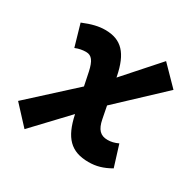

<svg xmlns="http://www.w3.org/2000/svg" viewBox="-130 -678 846 839"><g transform="rotate(30 293.0 -258.5)"><path d="M91.8 24.9 250 -142.6 250.5 -141.1C272.9 -36.1 315.9 9.8 405.3 9.8C443.8 9.8 476.6 0.5 515.1 -21.5L481.9 -128.4C462.9 -119.6 447.3 -115.7 429.2 -115.7C393.1 -115.7 374 -135.3 364.7 -182.6L352.5 -245.1L569.8 -449.2L479 -542L327.1 -371.1L326.2 -376.5C305.2 -481.9 263.7 -527.3 181.2 -527.3C148.9 -527.3 116.2 -519.5 71.3 -501L103 -391.1C122.1 -398.9 138.2 -401.9 157.2 -401.9C184.6 -401.9 199.2 -381.8 209.5 -334.5L223.6 -266.6L5.9 -67.9Z"/></g></svg>

Font: Cascadia Code
Style: Bold Italic
Weight: 700
Italic angle: -10°
Monospace: yes
Designer: Aaron Bell
Foundry: Saja Typeworks
Version: Version 2404.023